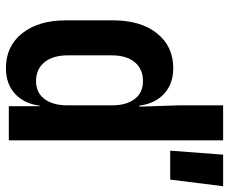

<svg xmlns="http://www.w3.org/2000/svg" viewBox="-83 -687 780 654"><g transform="rotate(90 307.0 -360.0)"><path d="M212.4 9.8Q137.2 9.8 93.3 -45.7Q49.3 -101.1 49.3 -194.8V-355Q49.3 -449.2 93.5 -504.6Q137.7 -560.1 212.4 -560.1Q265.6 -560.1 299.3 -529.1Q333 -498 339.8 -444.8H343.3L338.9 -576.2V-730H458V0H341.8V-105H339.8Q333 -51.8 299.3 -21Q265.6 9.8 212.4 9.8ZM493.2 -549.8 506.8 -730H614.3L591.8 -549.8ZM256.3 -92.8Q295.4 -92.8 317.1 -121.3Q338.9 -149.9 338.9 -201.2V-350.1Q338.9 -400.9 317.1 -429Q295.4 -457 256.3 -457Q215.3 -457 191.9 -429Q168.5 -400.9 168.5 -350.1V-201.2Q168.5 -150.4 191.9 -121.6Q215.3 -92.8 256.3 -92.8Z"/></g></svg>

Font: UDEV Gothic 35
Style: Bold
Weight: 700
Version: v2.1.0; ttfautohint (v1.8.4.7-5d5b-dirty) -l 6 -r 45 -G 200 